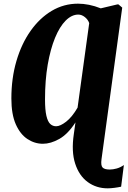

<svg xmlns="http://www.w3.org/2000/svg" viewBox="-20 -773 696 1047"><path d="M567 254Q505.5 254 458.5 219.8Q411.5 185.5 390 119.5Q368.5 53.5 382.5 -41.5L391.5 -105.5Q350 -41.5 303.2 -15.2Q256.5 11 214 11Q169 11 129.8 -14.8Q90.5 -40.5 66.2 -95Q42 -149.5 42 -236Q42 -346 69.5 -440Q97 -534 146.5 -604.2Q196 -674.5 262 -713.8Q328 -753 405.5 -753Q434 -753 465.5 -746.8Q497 -740.5 529.5 -727.5L620 -749H626L646.5 -731.5L533.5 95.5Q529 129.5 539.5 140.5Q550 151.5 578.5 151.5Q596 151.5 616.5 145.8Q637 140 655.5 127L640.5 245Q625.5 248.5 604.5 251.2Q583.5 254 567 254ZM286 -84.5Q308.5 -84.5 340.8 -109.5Q373 -134.5 403 -186L466.5 -647Q460 -666 442.8 -679.8Q425.5 -693.5 407 -693.5Q371 -693.5 338.2 -660.8Q305.5 -628 280.2 -566.8Q255 -505.5 240.2 -420.5Q225.5 -335.5 225.5 -231Q225.5 -173.5 233 -141.5Q240.5 -109.5 254 -97Q267.5 -84.5 286 -84.5Z"/></svg>

Font: Merriweather 24pt SemiCondensed Black
Style: Italic
Weight: 900
Width: 4
Italic angle: -7.8°
Designer: Eben Sorkin
Foundry: Eben Sorkin
Version: Version 2.101